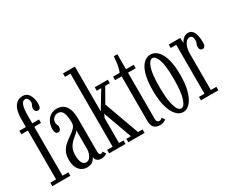

<svg xmlns="http://www.w3.org/2000/svg" viewBox="-106 -1153 1896 1560"><g transform="rotate(-30 842.0 -373.0)"><path d="M23 0V-32.5H77V-491H16V-523.5H77V-596.5Q77 -649.5 89 -684.8Q101 -720 124 -737.8Q147 -755.5 180 -755.5Q218.5 -755.5 238.8 -721.2Q259 -687 259 -634Q259 -613.5 251.8 -602Q244.5 -590.5 229.5 -590.5Q214.5 -590.5 208 -601Q201.5 -611.5 201.5 -626.5Q201.5 -638.5 205.2 -645.8Q209 -653 212.5 -660.2Q216 -667.5 216 -677.5Q216 -695 207 -709Q198 -723 183 -723Q170.5 -723 161.8 -714.2Q153 -705.5 147.5 -689.2Q142 -673 139.5 -649.8Q137 -626.5 137 -597V-523.5H200V-491H137V-32.5H192V0Z M346.5 10Q317 10 294.2 -4.5Q271.5 -19 258.5 -48Q245.5 -77 245.5 -119.5Q245.5 -165.5 263 -196Q280.5 -226.5 306.2 -247.8Q332 -269 358 -286.5Q384 -304 401.2 -322.8Q418.5 -341.5 418.5 -368Q418.5 -406 412.8 -434Q407 -462 394 -477.2Q381 -492.5 358.5 -492.5Q333 -492.5 316.8 -475.2Q300.5 -458 300.5 -436.5Q300.5 -425.5 303.2 -419.2Q306 -413 308.8 -407Q311.5 -401 311.5 -389.5Q311.5 -374 304 -364Q296.5 -354 283 -354Q269 -354 261.8 -366Q254.5 -378 254.5 -398.5Q254.5 -435.5 268.5 -464.8Q282.5 -494 307.8 -511Q333 -528 366.5 -528Q400.5 -528 425.5 -512Q450.5 -496 464.5 -461Q478.5 -426 478.5 -368V-64.5Q478.5 -44.5 483.2 -37.5Q488 -30.5 497 -30.5Q504.5 -30.5 509.8 -33.5Q515 -36.5 517 -39.5L534 -11.5Q528 -5 513.5 0.5Q499 6 481 6Q463.5 6 451.2 0Q439 -6 432.5 -16.8Q426 -27.5 425 -41.5Q422 -32 413.5 -20Q405 -8 388.8 1Q372.5 10 346.5 10ZM359.5 -29.5Q379.5 -29.5 392.5 -44.8Q405.5 -60 412 -80.5Q418.5 -101 418.5 -116V-302Q417.5 -288 400.8 -274.2Q384 -260.5 362.8 -242Q341.5 -223.5 325.5 -195.5Q309.5 -167.5 309.5 -124.5Q309.5 -78 322.5 -53.8Q335.5 -29.5 359.5 -29.5Z M556 0V-32.5H607.5V-717.5H556V-750H667.5V-329L765 -491H723V-523.5H846V-491H802.5L727.5 -359.5L845.5 -32.5H888.5V0H736V-32.5H778.5L682.5 -299L667.5 -267V-32.5H709.5V0Z M1031 9Q1012.5 9 995.5 2.5Q978.5 -4 967.5 -22Q956.5 -40 956.5 -75V-491H895V-523.5H956.5Q964 -538.5 969.5 -562.2Q975 -586 978.5 -613Q982 -640 983.5 -664.5H1016.5V-523.5H1088.5V-491H1016.5V-59Q1016.5 -37.5 1024.8 -30.8Q1033 -24 1041.5 -24Q1051.5 -24 1058.5 -28.5Q1065.5 -33 1069.5 -37.5L1088.5 -12Q1079.5 -3.5 1064.5 2.8Q1049.5 9 1031 9Z M1247 11Q1220 11 1196.5 -7.2Q1173 -25.5 1155.2 -60.8Q1137.5 -96 1128 -147Q1118.5 -198 1118.5 -263.5Q1118.5 -335 1128.8 -385.5Q1139 -436 1157 -467.2Q1175 -498.5 1198.2 -513.2Q1221.5 -528 1247 -528Q1272 -528 1295 -513.2Q1318 -498.5 1336.2 -467.2Q1354.5 -436 1365.2 -385.5Q1376 -335 1376 -263.5Q1376 -198 1366 -147Q1356 -96 1338.2 -60.8Q1320.5 -25.5 1297 -7.2Q1273.5 11 1247 11ZM1247 -22.5Q1275.5 -22.5 1294.5 -81.5Q1313.5 -140.5 1313.5 -263.5Q1313.5 -385 1294.5 -439.8Q1275.5 -494.5 1247 -494.5Q1218 -494.5 1198.8 -439.8Q1179.5 -385 1179.5 -263.5Q1179.5 -140.5 1198.8 -81.5Q1218 -22.5 1247 -22.5Z M1417.5 0V-32.5H1469V-491H1417.5V-523.5H1525L1527.5 -473Q1528.5 -478.5 1537.2 -491.8Q1546 -505 1561.8 -516.5Q1577.5 -528 1600 -528Q1624 -528 1639 -511.2Q1654 -494.5 1660.8 -465.8Q1667.5 -437 1667.5 -401Q1667.5 -377.5 1660 -365.8Q1652.5 -354 1638.5 -354Q1626 -354 1618.2 -363.5Q1610.5 -373 1610.5 -392Q1610.5 -403 1613.8 -409.8Q1617 -416.5 1620 -424.8Q1623 -433 1623 -446.5Q1623 -470 1614.8 -480.2Q1606.5 -490.5 1593 -490.5Q1573.5 -490.5 1559 -473.8Q1544.5 -457 1536.8 -431.2Q1529 -405.5 1529 -378.5V-32.5H1581V0Z"/></g></svg>

Font: Imbue Thin 10pt Light
Style: Regular
Weight: 300
Version: Version 1.102